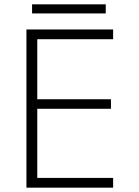

<svg xmlns="http://www.w3.org/2000/svg" viewBox="-20 -866 640 886"><path d="M102 0V-730H502V-685H152V-408H492V-364H152V-45H502V0ZM128 -804V-846H468V-804Z"/></svg>

Font: M PLUS Code Latin Expanded Light
Style: Regular
Weight: 300
Width: 7
Designer: Coji Morishita
Foundry: UNDERFOREST DESIGN
Version: Version 1.002; ttfautohint (v1.8.3)